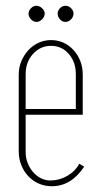

<svg xmlns="http://www.w3.org/2000/svg" viewBox="-20 -640 352 666"><path d="M45 -381Q45 -406 54 -427.5Q63 -449 78 -465.5Q93 -482 113.5 -491.5Q134 -501 157 -501Q180 -501 200 -492Q220 -483 235 -466.5Q250 -450 258.5 -428.5Q267 -407 267 -381V-242H69V-112Q69 -92 76 -74.5Q83 -57 94.5 -43.5Q106 -30 121.5 -22Q137 -14 155 -14Q186 -14 213.5 -30Q241 -46 255 -72L272 -62Q227 6 160 6Q136 6 115 -3Q94 -12 78.5 -28.5Q63 -45 54 -67Q45 -89 45 -114ZM243 -262V-383Q243 -425 218.5 -453Q194 -481 157 -481Q120 -481 94.5 -453Q69 -425 69 -383V-262ZM79 -593Q79 -603 87.5 -611.5Q96 -620 106 -620Q117 -620 126 -611.5Q135 -603 135 -593Q135 -582 126 -573Q117 -564 106 -564Q96 -564 87.5 -573Q79 -582 79 -593ZM180 -593Q180 -603 188 -611.5Q196 -620 207 -620Q218 -620 226.5 -611.5Q235 -603 235 -593Q235 -582 226.5 -573Q218 -564 207 -564Q196 -564 188 -573Q180 -582 180 -593Z"/></svg>

Font: Moniqa Thin Paragraph
Style: Regular
Weight: 100
Designer: Rajesh Rajput
Foundry: Rajesh Rajput
Version: Version 1.000